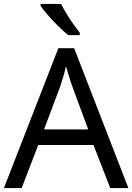

<svg xmlns="http://www.w3.org/2000/svg" viewBox="-20 -964 679 984"><path d="M545 0 459 -221H176L91 0H0L279 -717H360L638 0ZM352 -517Q349 -525 342 -546Q335 -567 328.5 -589.5Q322 -612 318 -624Q311 -593 302 -563.5Q293 -534 287 -517L206 -301H432ZM293 -944Q304 -922 320.5 -894.5Q337 -867 355.5 -841Q374 -815 389 -796V-784H330Q307 -802 278 -830.5Q249 -859 224.5 -887.5Q200 -916 188 -934V-944Z"/></svg>

Font: Noto Sans Mongolian
Style: Regular
Weight: 400
Designer: Monotype Design Team
Foundry: Monotype Imaging Inc.
Version: Version 3.001; ttfautohint (v1.8.4.7-5d5b)